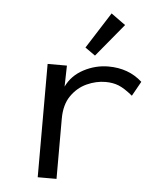

<svg xmlns="http://www.w3.org/2000/svg" viewBox="-50 -727 664 773"><g transform="rotate(5 281.5 -340.5)"><path d="M131 1V-457H209L207 -372Q229 -418 276.5 -443Q324 -468 376 -468Q458 -468 513 -418L480 -359Q447 -386 423.5 -395.5Q400 -405 370 -405Q332 -405 294.5 -388Q257 -371 232 -335Q207 -299 207 -242V1ZM318 -507 277 -536 370 -682 428 -640Z"/></g></svg>

Font: Inconsolata SemiExpanded
Style: Regular
Weight: 400
Width: 6
Monospace: yes
Designer: Raph Levien, Cyreal, Brenton Simpson
Foundry: Raph Levien, Cyreal, Google
Version: Version 3.100; ttfautohint (v1.8.4.7-5d5b)